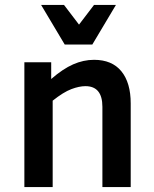

<svg xmlns="http://www.w3.org/2000/svg" viewBox="-20 -760 624 780"><path d="M327 -410Q302 -410 270 -398Q238 -386 194 -351V0H79V-507H188V-439Q235 -480 277 -498.5Q319 -517 362 -517Q435 -517 473 -470.5Q511 -424 511 -340V0H396V-326Q396 -410 327 -410ZM451 -740 355 -579H243L147 -740H240L301 -660L362 -740Z"/></svg>

Font: Inria Sans
Style: Bold
Weight: 700
Designer: Black Foundry Team
Foundry: Black Foundry
Version: Version 1.2; ttfautohint (v1.8.3)